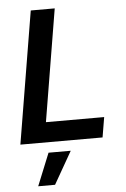

<svg xmlns="http://www.w3.org/2000/svg" viewBox="-63 -771 691 1052"><g transform="rotate(-5 283.0 -245.5)"><path d="M26.3 0H478.3L496.8 -110.4H176.5L278.8 -727.3H147ZM103.7 235.8H196.4L298.3 57.5H176.1Z"/></g></svg>

Font: Margiela Sans Semi Bold
Style: Italic
Weight: 600
Italic angle: -9.39999°
Designer: Stefan Endress, Andreas Faust
Version: Version 1.100;FEAKit 1.0